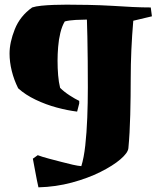

<svg xmlns="http://www.w3.org/2000/svg" viewBox="-20 -686 703 824"><path d="M145 118Q138 87 132.5 56.5Q127 26 121 -5L142 -20Q160 -13 190.5 -5Q221 3 244 9Q270 16 292.5 21Q315 26 329 27Q340 -8 346 -62Q352 -116 354.5 -180.5Q357 -245 357 -310Q357 -368 356.5 -424.5Q356 -481 355 -527.5Q354 -574 353 -602Q333 -602 305 -600.5Q277 -599 258 -594Q246 -574 239 -545Q232 -516 229.5 -484.5Q227 -453 227 -426Q227 -393 229.5 -363Q232 -333 238 -309Q255 -292 279 -276.5Q303 -261 320 -253V-242L311 -207Q270 -212 223.5 -224.5Q177 -237 133 -258Q89 -279 58 -307Q40 -343 30.5 -381.5Q21 -420 21 -456Q21 -504 43.5 -560.5Q66 -617 118 -654Q133 -659 158 -661.5Q183 -664 211.5 -665Q240 -666 266 -666Q307 -666 358.5 -665Q410 -664 462 -661Q507 -658 549 -656Q591 -654 627 -654L632 -616L552 -597Q541 -470 541 -348Q541 -274 539 -193.5Q537 -113 531 -50Q529 -30 497 -2.5Q465 25 411 52Q357 79 288.5 97.5Q220 116 145 118Z"/></svg>

Font: Labrada ExtraBold
Style: Regular
Weight: 800
Designer: Mercedes Jáuregui
Foundry: Omnibus-Type Team
Version: Version 1.000; ttfautohint (v1.8.4.7-5d5b)